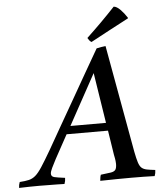

<svg xmlns="http://www.w3.org/2000/svg" viewBox="-144 -963 860 1016"><g transform="rotate(-5 286.0 -455.0)"><path d="M431 -131 411 -260H191L122 -134Q109 -109 99.5 -89.5Q90 -70 90 -59Q90 -44 106.5 -40Q123 -36 163 -31Q163 -14 157 1Q143 0 117 0Q91 0 65 -0.5Q39 -1 24 -1Q-4 -1 -29 -0.5Q-54 0 -84 1Q-84 -15 -78 -30Q-48 -32 -29 -36.5Q-10 -41 6 -54.5Q22 -68 42 -98.5Q62 -129 94 -184Q122 -233 159 -298Q196 -363 237 -434Q278 -505 317 -574Q356 -643 389 -699Q403 -702 414.5 -704Q426 -706 437 -707L540 -136Q547 -100 553.5 -79.5Q560 -59 570 -50Q580 -41 597 -37.5Q614 -34 642 -31Q642 -14 636 1Q612 0 578 -0.5Q544 -1 511 -1Q482 -1 435 -0.5Q388 0 347 1Q348 -7 349 -15.5Q350 -24 353 -31Q389 -35 407 -38Q425 -41 431.5 -50.5Q438 -60 438 -81Q438 -86 437 -96.5Q436 -107 431 -131ZM215 -302H404L362 -570ZM568 -846V-843Q523 -820 470.5 -791.5Q418 -763 365 -735Q358 -739 354 -744.5Q350 -750 345 -758Q425 -833 498 -911Q514 -910 533.5 -890Q553 -870 568 -846Z"/></g></svg>

Font: Tiro Gurmukhi
Style: Italic
Weight: 400
Italic angle: -11°
Designer: Gurmukhi: John Hudson & Fiona Ross, assisted by Paul Hanslow. Latin: John Hudson with Paul Hanslow, assisted by Kaja Soj
Foundry: Tiro Typeworks Ltd.
Version: Version 1.52